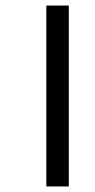

<svg xmlns="http://www.w3.org/2000/svg" viewBox="-20 -674 342 692"><path d="M147 -2V-654H228V-2Z"/></svg>

Font: Noto Sans Tamil UI Condensed
Style: Regular
Weight: 400
Width: 3
Designer: Jelle Bosma - Monotype Design Team
Foundry: Monotype Imaging Inc.
Version: Version 2.004; ttfautohint (v1.8.4.7-5d5b)